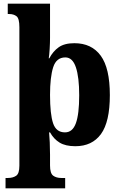

<svg xmlns="http://www.w3.org/2000/svg" viewBox="-20 -780 656 1040"><path d="M10 240V184H23Q50 184 67.5 172Q85 160 85 118V-633Q85 -680 69.5 -692Q54 -704 30 -704H22V-760H251V-575Q251 -549 249 -515Q247 -481 244 -464H247Q267 -502 298 -524Q329 -546 383 -546Q476 -546 525.5 -478.5Q575 -411 575 -265Q575 -120 527 -54Q479 12 388 12Q335 12 303 -7.5Q271 -27 251 -63H246Q248 -44 249.5 -9Q251 26 251 58V116Q251 159 268 171.5Q285 184 312 184H333V240ZM332 -63Q373 -63 391 -112.5Q409 -162 409 -264Q409 -362 391 -415.5Q373 -469 334 -469Q285 -469 268 -415.5Q251 -362 251 -266Q251 -162 267.5 -112.5Q284 -63 332 -63Z"/></svg>

Font: Noto Serif Myanmar SemiCondensed ExtraBold
Style: Regular
Weight: 800
Width: 4
Designer: Ben Mitchell and the Monotype Design Team
Foundry: Monotype Imaging Inc.
Version: Version 2.106; ttfautohint (v1.8.4.7-5d5b)